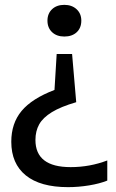

<svg xmlns="http://www.w3.org/2000/svg" viewBox="-20 -571 478 791"><path d="M315 -486Q315 -456 296 -438.2Q277 -420.5 245 -420.5Q213.5 -420.5 194.5 -438.5Q175.5 -456.5 175.5 -486Q175.5 -515 194.5 -533Q213.5 -551 245 -551Q276 -551 295.5 -533Q315 -515 315 -486ZM294 -150Q230.5 -131.5 193.8 -109Q157 -86.5 141.5 -58.8Q126 -31 126 5.5Q126 117.5 271 117.5Q350 117.5 422 90V173Q391 185.5 347 192.8Q303 200 260.5 200Q146 200 86.2 151.5Q26.5 103 26.5 13Q26.5 -63 69 -114Q111.5 -165 204.5 -200.5L213.5 -348.5H277Z"/></svg>

Font: Encode Sans Semi Condensed Medium
Style: Regular
Weight: 500
Width: 4
Designer: Multiple Designers
Foundry: Impallari Type
Version: Version 2.000